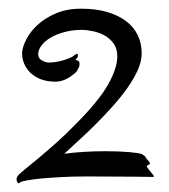

<svg xmlns="http://www.w3.org/2000/svg" viewBox="-20 -708 390 442"><path d="M328.1 -300.8Q320.3 -300.8 282.7 -301.3Q245.1 -301.8 180.2 -301.8Q147.5 -301.8 120.4 -300.3Q93.3 -298.8 73.5 -296.9Q53.7 -294.9 42 -292.7Q30.3 -290.5 27.8 -289.1Q23.9 -286.1 23.2 -285.9Q22.5 -285.6 21 -287.1Q20 -288.6 19 -290.5Q18.1 -292.5 18.1 -294.9Q18.1 -296.4 18.3 -297.9Q18.6 -299.3 20 -301.8Q22.5 -306.2 35.2 -316.4Q47.9 -326.7 66.7 -342.3Q85.4 -357.9 108.6 -378.4Q131.8 -398.9 155.8 -423.8Q207 -475.1 228.5 -512.9Q250 -550.8 250 -578.1Q250 -596.2 241.5 -607.9Q232.9 -619.6 220.5 -626.5Q208 -633.3 193.8 -636.2Q179.7 -639.2 168 -639.2Q147 -639.2 128.7 -634.3Q110.4 -629.4 96.9 -621.6Q83.5 -613.8 75.7 -603.5Q67.9 -593.3 67.9 -583Q67.9 -573.7 76.7 -568.8Q85.4 -564 92.8 -564Q100.1 -564 108.9 -565.4Q117.7 -566.9 126 -569.3Q134.3 -571.8 141.6 -575Q148.9 -578.1 152.8 -582Q155.8 -584.5 157.2 -584.2Q158.7 -584 159.2 -582.3Q159.7 -580.6 159.2 -578.1Q158.7 -575.7 157.2 -574.2Q153.3 -570.3 154.1 -570.3Q154.8 -570.3 158.2 -568.8Q163.1 -567.4 163.1 -561Q163.1 -559.6 162.8 -557.4Q162.6 -555.2 161.1 -551.8Q158.7 -548.8 158 -546.1Q157.2 -543.5 151.9 -539.1Q140.6 -529.3 129.6 -524.7Q118.7 -520 107.9 -520Q88.4 -520 74 -525.6Q59.6 -531.2 50 -540.5Q40.5 -549.8 35.6 -561.5Q30.8 -573.2 30.8 -585Q31.2 -599.1 40.3 -616.9Q49.3 -634.8 66.4 -650.6Q83.5 -666.5 108.6 -677.2Q133.8 -688 167 -688Q199.7 -688 225.6 -680.7Q251.5 -673.3 269.5 -659.9Q287.6 -646.5 296.9 -627.4Q306.2 -608.4 306.2 -585Q306.2 -566.9 297.1 -546.6Q288.1 -526.4 273.2 -505.4Q258.3 -484.4 239.5 -463.4Q220.7 -442.4 200.9 -422.6Q181.2 -402.8 162.1 -385.5Q143.1 -368.2 127.9 -354Q148.9 -356.9 173.3 -358.4Q197.8 -359.9 222.2 -359.9Q237.3 -359.9 251.5 -359.4Q265.6 -358.9 276.9 -357.9Q288.1 -356.9 296.1 -355.7Q304.2 -354.5 307.1 -353Q314.5 -348.6 315.7 -345.5Q316.9 -342.3 319.8 -339.8Q323.2 -336.9 324.7 -333.3Q326.2 -329.6 320.8 -328.1Q317.9 -327.1 317.9 -325.2Q317.9 -323.2 323.2 -316.9Q330.6 -308.1 333.5 -304Q336.4 -299.8 328.1 -300.8Z"/></svg>

Font: Oregano
Style: Regular
Weight: 400
Version: Version 1.000